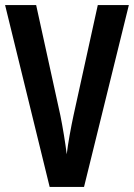

<svg xmlns="http://www.w3.org/2000/svg" viewBox="-20 -734 526 754"><path d="M486 -714H364L269 -282C259 -236 247 -171 242 -128C237 -171 226 -237 217 -281L122 -714H0L175 0H310Z"/></svg>

Font: Noto Sans Arabic UI XCn SmBd
Style: Regular
Weight: 600
Width: 2
Designer: Monotype Design Team, Nadine Chahine and Nizar Qandah
Foundry: Monotype Imaging Inc.
Version: Version 2.010